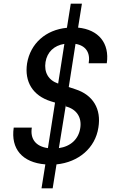

<svg xmlns="http://www.w3.org/2000/svg" viewBox="-20 -890 640 1050"><path d="M207 140H268L289 9C410 -3 501 -81 518 -192C535 -294 489 -371 392 -402L356 -414L393 -650C449 -641 475 -602 465 -544H564C580 -654 519 -728 407 -739L428 -870H367L346 -738C230 -727 146 -652 128 -543C113 -443 159 -367 258 -336L281 -329L242 -80C176 -89 144 -130 154 -192H55C38 -76 102 -1 228 9ZM229 -551C238 -605 275 -641 332 -650L298 -433C245 -451 220 -494 229 -551ZM302 -80 341 -321 340 -308C399 -293 428 -248 419 -190C410 -129 366 -89 302 -80Z"/></svg>

Font: JetBrains Mono Medium
Style: Italic
Weight: 436
Italic angle: -9°
Monospace: yes
Designer: Philipp Nurullin, Konstantin Bulenkov
Foundry: JetBrains
Version: Version 2.305